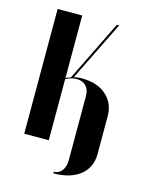

<svg xmlns="http://www.w3.org/2000/svg" viewBox="-98 -556 560 736"><g transform="rotate(15 182.5 -188.5)"><path d="M38.8 -495V0H136.2V-495ZM124 -236.2Q139 -245.2 153 -249.9Q167 -254.5 179 -254.5Q203 -254.5 216.5 -240.1Q230 -225.8 230 -200.2V54.8Q230 79.8 217.6 95.9Q205.2 112 185.5 112L185.8 118Q253.5 118 292 87Q330.5 56 330.5 2.8V-147Q330.5 -199 294.6 -230.5Q258.8 -262 198.2 -262Q176 -262 158.5 -256.1Q141 -250.2 121.8 -240ZM164.2 -254 282.8 -495H273.8L154.5 -252.2Z"/></g></svg>

Font: Moniqa Black
Style: Regular
Weight: 900
Designer: Rajesh Rajput
Foundry: Rajesh Rajput
Version: Version 1.000